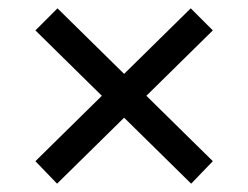

<svg xmlns="http://www.w3.org/2000/svg" viewBox="-20 -526 596 461"><path d="M65 -453 118 -506 491 -139 439 -85ZM491 -453 117 -85 65 -139 438 -506Z"/></svg>

Font: Inclusive Sans
Style: Regular
Weight: 400
Designer: Olivia King
Foundry: Olivia King
Version: Version 2.004